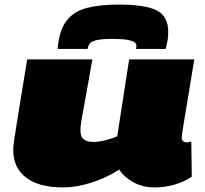

<svg xmlns="http://www.w3.org/2000/svg" viewBox="-20 -810 898 840"><path d="M256 10Q150 10 94 -33Q38 -76 38 -153Q38 -160 38.5 -168.5Q39 -177 42 -197.5Q45 -218 51.5 -259Q58 -300 69.5 -370.5Q81 -441 99 -550H384Q367 -452 356.5 -394.5Q346 -337 340.5 -307Q335 -277 333.5 -263.5Q332 -250 332 -239Q332 -211 347 -200Q362 -189 389 -189Q412 -189 443 -197Q474 -205 493 -214L545 -550H830Q814 -452 803.5 -389Q793 -326 787 -290Q781 -254 778.5 -237.5Q776 -221 775.5 -216Q775 -211 775 -210Q775 -197 781.5 -192Q788 -187 795 -187Q797 -187 802 -187.5Q807 -188 817 -191L819 -37Q785 -14 742.5 -2Q700 10 658 10Q603 10 562 -13.5Q521 -37 502 -68Q444 -31 378 -10.5Q312 10 256 10ZM500 -790Q615 -790 665.5 -764.5Q716 -739 716 -670Q716 -651 713 -633Q710 -615 705 -596H575Q576 -601 576.5 -605Q577 -609 577 -610Q577 -624 557.5 -630.5Q538 -637 513.5 -638.5Q489 -640 476 -640Q424 -640 401 -634Q378 -628 371.5 -618Q365 -608 363 -596H232Q239 -677 270.5 -718.5Q302 -760 359 -775Q416 -790 500 -790Z"/></svg>

Font: Georama ExtraExtended Black
Style: Italic
Weight: 900
Width: 8
Italic angle: -9°
Designer: Jean-Baptiste Levee
Foundry: Production Type
Version: Version 1.000